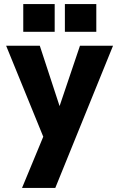

<svg xmlns="http://www.w3.org/2000/svg" viewBox="-20 -717 584 941"><path d="M192 -47 10 -493H175L272 -197L372 -493H534L251 204H88ZM298 -697H452V-561H298ZM94 -697H248V-561H94Z"/></svg>

Font: HK Grotesk Black
Style: Regular
Weight: 900
Designer: Alfredo Marco Pradil
Foundry: Hanken Design Co.
Version: Version 3.001